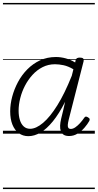

<svg xmlns="http://www.w3.org/2000/svg" viewBox="-20 -905 662 1300"><path d="M172 17Q135 17 107 -3.5Q79 -24 64 -61.5Q49 -99 49 -151Q49 -199 62.5 -250Q76 -301 101.5 -349Q127 -397 165 -435.5Q203 -474 251.5 -496.5Q300 -519 359 -519Q391 -519 424.5 -510Q458 -501 489 -482L492 -498Q495 -508 502 -511.5Q509 -515 521 -515Q538 -515 543.5 -508.5Q549 -502 546 -490L445 -94Q440 -73 439 -59.5Q438 -46 443 -39Q448 -32 459 -32Q474 -32 490 -43Q506 -54 521.5 -71Q537 -88 550 -107Q555 -115 561 -115.5Q567 -116 575 -111Q586 -105 587 -98.5Q588 -92 584 -85Q573 -65 552.5 -41Q532 -17 505.5 -0.5Q479 16 448 16Q425 16 411.5 7.5Q398 -1 392 -17Q386 -33 387 -54.5Q388 -76 394 -101Q401 -130 408 -158.5Q415 -187 421 -216Q380 -135 338 -83.5Q296 -32 254.5 -7.5Q213 17 172 17ZM106 -156Q106 -121 114.5 -93Q123 -65 140.5 -49Q158 -33 184 -33Q224 -33 271.5 -73Q319 -113 368.5 -192.5Q418 -272 466 -392L477 -436Q441 -457 410 -463.5Q379 -470 352 -470Q307 -470 268.5 -450.5Q230 -431 200 -398Q170 -365 149 -324.5Q128 -284 117 -240Q106 -196 106 -156ZM0 365H622V375H0ZM0 -20H622V0H0ZM0 -505H622V-500H0ZM0 -885H622V-875H0Z"/></svg>

Font: Playwrite IS Guides
Style: Regular
Weight: 400
Designer: Veronika Burian, José Scaglione
Foundry: TypeTogether
Version: Version 1.003